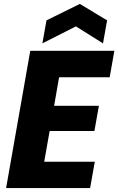

<svg xmlns="http://www.w3.org/2000/svg" viewBox="-20 -962 605 982"><path d="M564.9 -702.1 541 -566.9H282.2L256.8 -420.9H485.8L462.9 -292H233.9L206.1 -134.8H464.8L440.9 0H11.2L134.8 -702.1ZM527.8 -857.9 506.8 -740.2 368.2 -827.1 196.8 -740.2 217.8 -857.9 388.2 -941.9Z"/></svg>

Font: Poppins
Style: Bold Italic
Weight: 700
Italic angle: -10°
Designer: Ninad Kale (Devanagari), Jonny Pinhorn (Latin)
Foundry: Indian Type Foundry
Version: Version 3.200;PS 1.000;hotconv 16.6.54;makeotf.lib2.5.65590